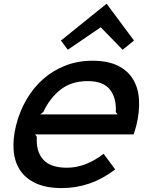

<svg xmlns="http://www.w3.org/2000/svg" viewBox="-20 -950 763 980"><path d="M664 -743 606 -696 494 -811 493 -810 326 -696 291 -743 523 -930H525ZM676 -310Q673 -299 669.5 -287.5Q666 -276 662 -264H159L168 -252Q163 -178 200 -136Q237 -94 322 -94Q417 -94 509 -165L568 -85Q503 -36 435.5 -13Q368 10 296 10Q216 10 163 -14.5Q110 -39 82 -82Q54 -125 49.5 -183.5Q45 -242 62 -310Q80 -382 115.5 -442.5Q151 -503 201 -547Q251 -591 314.5 -615.5Q378 -640 452 -640Q530 -640 581 -615Q632 -590 659 -545.5Q686 -501 689.5 -440.5Q693 -380 676 -310ZM580 -366 571 -378Q575 -450 541 -493Q507 -536 427 -536Q344 -536 288.5 -492Q233 -448 201 -378L185 -366Z"/></svg>

Font: TypoPRO Sinkin Sans
Style: 500 Medium Italic
Weight: 500
Italic angle: -112°
Designer: Keith Bates
Foundry: K-Type
Version: Sinkin Sans (version 1.0)  by Keith Bates   •   © 2014   www